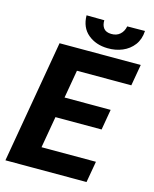

<svg xmlns="http://www.w3.org/2000/svg" viewBox="-131 -988 861 1074"><g transform="rotate(15 299.5 -450.5)"><path d="M497.1 -123 475.6 0H107.4L128.9 -123ZM284.2 -710.9 160.6 0H5.9L128.9 -710.9ZM501.5 -424.8 481 -305.7H160.2L181.2 -424.8ZM599.1 -710.9 577.6 -587.4H209L231 -710.9ZM470.2 -899.9 572.8 -900.9Q570.3 -852.1 545.2 -818.8Q520 -785.6 480.5 -769Q440.9 -752.4 394.5 -753.4Q326.7 -754.4 281 -792.5Q235.4 -830.6 234.4 -900.9L337.4 -899.9Q336.4 -871.1 350.1 -853.8Q363.8 -836.4 394.5 -835.9Q425.3 -835.4 444.8 -852.8Q464.4 -870.1 470.2 -899.9Z"/></g></svg>

Font: Roboto ExtraBold
Style: Italic
Weight: 800
Designer: Christian Robertson
Foundry: Google
Version: Version 3.009; 2024